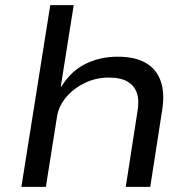

<svg xmlns="http://www.w3.org/2000/svg" viewBox="-20 -725 742 745"><path d="M63 0 175 -705H266L216 -390H219Q255 -449 311.5 -477Q368 -505 436 -505Q504 -505 545.5 -481Q587 -457 603.5 -410.5Q620 -364 609 -296L563 0H468L513 -290Q521 -334 511.5 -363Q502 -392 475.5 -408Q449 -424 402 -424Q352 -424 308 -402.5Q264 -381 235.5 -346.5Q207 -312 201 -271L158 0Z"/></svg>

Font: Nunito Sans 7pt SemiExpanded
Style: Italic
Weight: 400
Width: 6
Italic angle: -9°
Designer: Vernon Adams
Foundry: Vernon Adams
Version: Version 3.101;gftools[0.9.27]